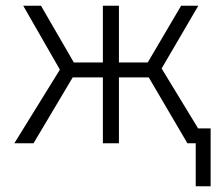

<svg xmlns="http://www.w3.org/2000/svg" viewBox="-20 -500 783 670"><path d="M663 150V-52H715V150ZM339 0V-230H210V-282H339V-480H395V-282H523V-230H395V0ZM30 0 189 -257 61 -480H123L251 -259L97 0ZM634 0 482 -259 612 -480H672L544 -261L703 0Z"/></svg>

Font: Geologica Roman Thin
Style: Regular
Weight: 250
Designer: Sindre Bremnes, Frode Helland
Foundry: Monokrom Skriftforlag AS
Version: Version 1.010;gftools[0.9.28]